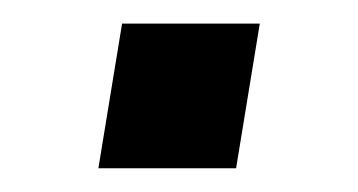

<svg xmlns="http://www.w3.org/2000/svg" viewBox="-20 -142 302 162"><path d="M179.2 0H63L83 -122.1H199.2Z"/></svg>

Font: Sora Italic
Style: Regular
Weight: 400
Designer: Jonathan Barnbrook, Julián Moncada
Foundry: Barnbrook Fonts
Version: Version 2.000